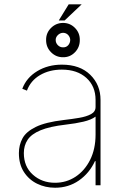

<svg xmlns="http://www.w3.org/2000/svg" viewBox="-20 -851 581 882"><path d="M233 11.4Q188.2 11.4 150.4 -7.1Q112.6 -25.6 89.7 -61.1Q66.8 -96.6 66.8 -147.7Q66.8 -184.7 83.3 -215.4Q99.8 -246.1 144.4 -267.9Q188.9 -289.8 272.7 -299.7Q310.4 -304 343.8 -309.7Q377.1 -315.3 398.1 -326.7Q419 -338.1 419 -359.4V-392Q419 -454.9 376.8 -493.1Q334.5 -531.2 264.2 -531.2Q206.7 -531.2 163.7 -505.9Q120.7 -480.5 103.7 -434.7L82.4 -443.2Q101.6 -494.3 150.9 -524.1Q200.3 -554 264.2 -554Q347.3 -554 394.5 -507.6Q441.8 -461.3 441.8 -392V0H419V-110.8H416.2Q390.6 -55.4 342.7 -22Q294.7 11.4 233 11.4ZM233 -11.4Q284.8 -11.4 327.1 -39.2Q369.3 -67.1 394.2 -117Q419 -166.9 419 -233V-315.3Q398.8 -300.4 363.5 -292.1Q328.1 -283.7 281.2 -278.4Q208.1 -269.9 166.2 -252.5Q124.3 -235.1 106.9 -208.8Q89.5 -182.5 89.5 -147.7Q89.5 -85.9 130.9 -48.7Q172.2 -11.4 233 -11.4ZM269.9 -588.1Q237.6 -587.7 214.5 -611Q191.4 -634.2 191.8 -667.6Q191.4 -699.9 214.5 -722.8Q237.6 -745.7 269.9 -745.7Q301.8 -745.7 324.4 -722.8Q346.9 -699.9 346.6 -667.6Q346.9 -634.2 324.4 -611Q301.8 -587.7 269.9 -588.1ZM269.9 -633.5Q284.4 -633.2 293.3 -643.3Q302.2 -653.4 302.6 -667.6Q302.2 -680 293.3 -690Q284.4 -699.9 269.9 -700.3Q256 -699.9 245.9 -690Q235.8 -680 235.8 -667.6Q235.8 -653.4 245.9 -643.3Q256 -633.2 269.9 -633.5ZM250 -757.1 295.5 -831H355.1L277 -757.1Z"/></svg>

Font: Inter UI Thin
Style: Regular
Weight: 100
Designer: Rasmus Andersson
Foundry: rsms
Version: 3.2;8d6f07862